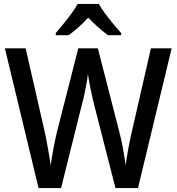

<svg xmlns="http://www.w3.org/2000/svg" viewBox="-20 -961 902 981"><path d="M857 -714 685 0H570L459 -434Q454 -454 448 -481.5Q442 -509 437 -536.5Q432 -564 429 -583Q428 -568 423.5 -542Q419 -516 413 -487Q407 -458 400 -433L292 0H177L5 -714H111L207 -294Q217 -248 225.5 -200Q234 -152 239 -115Q244 -155 253 -202Q262 -249 271 -287L380 -714H480L590 -286Q600 -248 608.5 -201.5Q617 -155 622 -115Q627 -156 636 -204Q645 -252 655 -294L751 -714ZM485 -941Q497 -919 517 -892Q537 -865 558.5 -839Q580 -813 599 -792V-781H532Q509 -798 482.5 -821Q456 -844 431 -871Q379 -815 330 -781H265V-792Q283 -813 304.5 -839.5Q326 -866 345.5 -892.5Q365 -919 377 -941Z"/></svg>

Font: Noto Sans Tamil SemiCondensed Medium
Style: Regular
Weight: 500
Width: 4
Designer: Jelle Bosma - Monotype Design Team
Foundry: Monotype Imaging Inc.
Version: Version 2.004; ttfautohint (v1.8.4.7-5d5b)